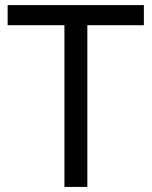

<svg xmlns="http://www.w3.org/2000/svg" viewBox="-20 -734 596 754"><path d="M323 0V-635H545V-714H10V-635H233V0Z"/></svg>

Font: Noto Sans Gurmukhi UI
Style: Regular
Weight: 400
Designer: Jelle Bosma - Monotype Design Team
Foundry: Monotype Imaging Inc.
Version: Version 2.004